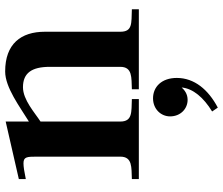

<svg xmlns="http://www.w3.org/2000/svg" viewBox="-80 -478 864 744"><g transform="rotate(-90 352.0 -106.0)"><path d="M465 -345V-72C465 -24 423 -29 378 -27V0H688V-27C633 -29 601 -24 601 -72V-364C601 -457 554 -518 447 -518C385 -518 310 -461 253 -426V-516L30 -465V-438C59 -444 78 -447 91 -447C116 -447 117 -434 117 -396V-72C117 -24 75 -29 30 -27V0H340V-27C290 -29 253 -24 253 -72V-381C287 -403 337 -449 386 -449C441 -449 465 -415 465 -345ZM273 121C273 86 301 55 343 55C388 55 422 89 422 147C422 215 377 269 307 306L292 284C346 251 381 210 385 166C375 177 360 189 337 189C303 189 273 162 273 121Z"/></g></svg>

Font: Ortica Linear
Style: Bold
Weight: 700
Designer: Benedetta Bovani
Foundry: Collletttivo
Version: Version 2.000;Glyphs 3.1.2 (3151)